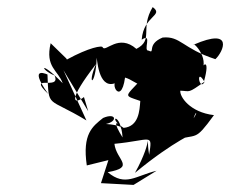

<svg xmlns="http://www.w3.org/2000/svg" viewBox="-20 -560 649 542"><path d="M217 -286C187 -263 170 -275 251 -379C224 -317 250 -314 253 -397C256 -372 265 -294 321 -334C280 -340 321 -253 333 -341C369 -331 381 -291 410 -372C335 -281 319 -295 376 -275C374 -248 372 -203 329 -199C280 -229 321 -247 326 -172C298 -217 308 -218 320 -205C325 -169 360 -205 279 -210C313 -217 308 -243 271 -227C241 -203 212 -182 225 -93L286 -108L265 -43L357 -38L422 -78C363 -64 334 -32 284 -74C364 -88 308 -108 303 -154C408 -164 411 -186 401 -123C389 -196 417 -172 361 -72C472 -164 537 -188 531 -187C516 -189 572 -234 522 -205C531 -268 561 -245 468 -163C540 -185 527 -157 584 -235C516 -243 487 -287 489 -304C518 -303 509 -295 558 -330C543 -299 532 -371 556 -331C574 -396 553 -387 540 -346C582 -390 522 -444 527 -434C642 -484 610 -413 588 -393C495 -423 490 -459 439 -454C393 -435 419 -407 400 -417C382 -415 412 -469 380 -448C385 -516 444 -516 411 -540C374 -478 415 -448 365 -422C315 -466 278 -412 270 -426C270 -433 231 -426 169 -392C161 -402 187 -375 123 -438C107 -370 144 -362 157 -325C90 -394 93 -363 134 -347C154 -302 54 -354 116 -295C54 -382 120 -346 114 -350C118 -252 112 -288 224 -220L159 -362L229 -246Z"/></svg>

Font: Hussar Lance
Style: ExBdObl
Weight: 700
Foundry: Cannot Into Space Fonts, PlusOne Fonts
Version: Version 2.270